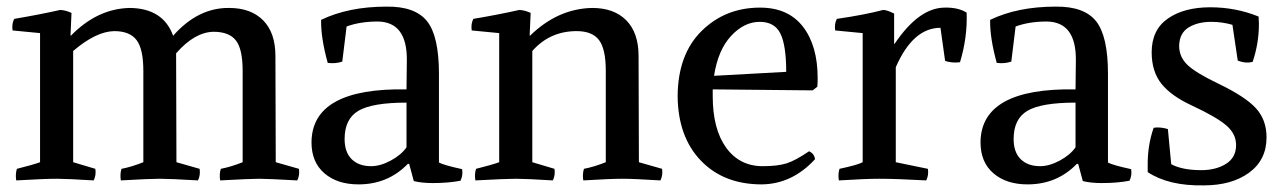

<svg xmlns="http://www.w3.org/2000/svg" viewBox="-20 -540 3880 580"><path d="M196 -501 193 -433 194 -432Q274 -514 372 -516Q473 -515 503 -432Q578 -517 672 -516Q738 -516 775 -478.5Q812 -441 812 -371L813 -50L883 -30Q886 -11 878 5Q788 0 763 0Q737 0 645 5Q642 -14 647 -30Q678 -36 713 -50V-326Q713 -392 692.5 -418Q672 -444 625 -444Q568 -443 512 -379L513 -50L583 -30Q586 -11 578 5Q495 0 463 0Q432 0 345 5Q342 -14 347 -30Q378 -36 413 -50V-326Q413 -392 392.5 -419Q372 -446 325 -446Q270 -445 201 -386V-50L268 -30Q271 -11 263 5Q183 0 151 0Q115 0 29 5Q26 -14 31 -30Q79 -42 101 -50V-440L18 -448Q15 -468 23 -483Q100 -496 162 -510Q179 -509 196 -501Z M1021 -120Q1021 -80 1042.5 -59Q1064 -38 1101 -38Q1129 -38 1160.5 -55Q1192 -72 1208 -95V-230Q1105 -230 1063 -205.5Q1021 -181 1021 -120ZM1306 -317V-49Q1321 -41 1376 -29Q1379 -10 1371 6Q1334 13 1287 13Q1254 13 1230 7L1216 -45H1212Q1152 17 1063 17Q999 17 960 -16.5Q921 -50 921 -110Q922 -275 1208 -270L1209 -358Q1210 -474 1121 -475Q1068 -475 1027 -460L1014 -354Q994 -347 970 -350Q949 -426 950 -480Q1033 -520 1148 -520Q1234 -521 1270 -476Q1306 -431 1306 -317Z M1583 -501 1580 -433 1581 -432Q1665 -514 1769 -516Q1835 -516 1872 -478.5Q1909 -441 1909 -371L1910 -50L1980 -30Q1983 -11 1975 5Q1895 0 1860 0Q1824 0 1742 5Q1739 -14 1744 -30Q1775 -36 1810 -50V-326Q1810 -392 1789.5 -419Q1769 -446 1722 -446Q1641 -446 1588 -386V-50L1655 -30Q1658 -11 1650 5Q1570 0 1538 0Q1508 0 1416 5Q1413 -14 1418 -30Q1466 -42 1488 -50V-440L1405 -448Q1402 -468 1410 -483Q1487 -496 1549 -510Q1566 -509 1583 -501Z M2133 -270V-250Q2133 -150 2173.5 -94Q2214 -38 2284 -38Q2329 -38 2356 -46.5Q2383 -55 2424 -83Q2440 -76 2442 -59Q2373 16 2281 17Q2166 17 2097 -55Q2028 -127 2027 -250Q2028 -376 2099.5 -446.5Q2171 -517 2276 -517Q2361 -517 2405.5 -459.5Q2450 -402 2450 -304Q2450 -287 2449 -278L2435 -267ZM2275 -474Q2228 -474 2188.5 -431.5Q2149 -389 2137 -311L2355 -323Q2355 -403 2337.5 -438.5Q2320 -474 2275 -474Z M2686 -337V-50L2783 -30Q2786 -11 2778 5Q2688 0 2636 0Q2596 0 2514 5Q2511 -14 2516 -30Q2572 -42 2586 -50V-440L2503 -448Q2500 -468 2508 -483Q2591 -495 2648 -510Q2659 -510 2681 -499V-408L2682 -407Q2756 -517 2834 -517Q2874 -518 2900 -502Q2903 -428 2880 -352Q2855 -349 2835 -356L2821 -456Q2738 -456 2686 -337Z M3042 -120Q3042 -80 3063.5 -59Q3085 -38 3122 -38Q3150 -38 3181.5 -55Q3213 -72 3229 -95V-230Q3126 -230 3084 -205.5Q3042 -181 3042 -120ZM3327 -317V-49Q3342 -41 3397 -29Q3400 -10 3392 6Q3355 13 3308 13Q3275 13 3251 7L3237 -45H3233Q3173 17 3084 17Q3020 17 2981 -16.5Q2942 -50 2942 -110Q2943 -275 3229 -270L3230 -358Q3231 -474 3142 -475Q3089 -475 3048 -460L3035 -354Q3015 -347 2991 -350Q2970 -426 2971 -480Q3054 -520 3169 -520Q3255 -521 3291 -476Q3327 -431 3327 -317Z M3508 -150 3518 -44Q3551 -26 3609 -26Q3653 -26 3683.5 -45Q3714 -64 3714 -102Q3714 -136 3684 -161.5Q3654 -187 3581 -221Q3518 -250 3488.5 -287Q3459 -324 3459 -382Q3459 -450 3508 -484Q3557 -518 3636 -518Q3713 -518 3782 -490Q3782 -486 3782.5 -479Q3783 -472 3783 -468Q3783 -409 3764 -353Q3754 -351 3749 -351Q3734 -351 3719 -357L3703 -465Q3672 -474 3639 -474Q3598 -474 3570.5 -457Q3543 -440 3542 -402Q3542 -368 3567 -344Q3592 -320 3661 -287Q3742 -248 3774 -213Q3806 -178 3806 -125Q3806 -57 3753.5 -18.5Q3701 20 3616 20Q3511 22 3447 -20V-37Q3446 -100 3465 -154Q3471 -155 3475 -155Q3493 -155 3508 -150Z"/></svg>

Font: Alike
Style: Regular
Weight: 400
Designer: Cyreal (www.cyreal.org)
Foundry: Cyreal (www.cyreal.org)
Version: Version 1.212